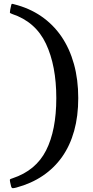

<svg xmlns="http://www.w3.org/2000/svg" viewBox="-20 -819 485 1006"><path d="M33.5 -768Q31.5 -756.5 31.8 -753.2Q32 -750 43 -746Q166.5 -705 220.8 -589.8Q275 -474.5 275 -305Q275 -136.5 221.5 -31Q168 74.5 46 115Q35 118.5 32.8 120.5Q30.5 122.5 33 135L37.5 154.5Q40 167.5 47.8 167Q55.5 166.5 66.5 163.5Q144 142.5 204 102Q264 61.5 305.5 2.8Q347 -56 368.5 -133.2Q390 -210.5 390 -305Q390 -402 367.5 -483.2Q345 -564.5 301.8 -627.8Q258.5 -691 195.8 -734Q133 -777 52.5 -797Q44 -799.5 42 -798.8Q40 -798 38 -789Z"/></svg>

Font: Besley
Style: Regular
Weight: 400
Designer: Owen Earl
Foundry: indestructible type*
Version: Version 4.000